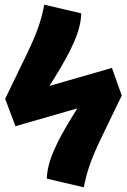

<svg xmlns="http://www.w3.org/2000/svg" viewBox="-20 -782 542 820"><path d="M458 -492 191 -415 205 -437C285 -565 325 -648 327 -725L169 -762C157 -699 142 -650 95 -552L2 -360L46 -243L310 -319L302 -306C222 -178 182 -95 180 -19L338 18C350 -44 365 -94 412 -192L500 -374Z"/></svg>

Font: Fira Sans ExtraBold
Style: Regular
Weight: 800
Designer: bBox Type GmbH & Carrois Corporate GbR & Edenspiekermann AG
Foundry: bBox Type GmbH & Carrois Corporate GbR & Edenspiekermann AG
Version: Version 4.300;PS 004.300;hotconv 1.0.88;makeotf.lib2.5.64775